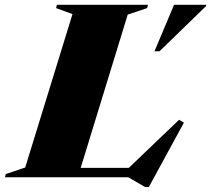

<svg xmlns="http://www.w3.org/2000/svg" viewBox="-76 -735 874 796"><path d="M453.5 -674.5 258.5 -39H458L666.5 -238.5L686.5 -226.5L541 40.5H525.5L456 0H-55.5L-52 -13.5L28.5 -40.5L224.5 -676.5L156.5 -701.5L160 -715H537.5L534 -701.5ZM564.5 -522.5 645.5 -715H778.5V-710L585.5 -522.5Z"/></svg>

Font: Newsreader 72pt ExtraBold
Style: Italic
Weight: 800
Italic angle: -17°
Designer: Hugues Gentile
Foundry: Production Type
Version: Version 1.003; ttfautohint (v1.8.3)